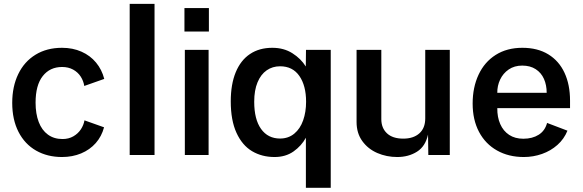

<svg xmlns="http://www.w3.org/2000/svg" viewBox="-20 -780 2934 966"><path d="M292 -539.5Q346 -539.5 390 -520Q434 -500.5 463.2 -465.2Q492.5 -430 504.5 -383L404 -347.5Q400 -373 386 -394.8Q372 -416.5 348 -429.8Q324 -443 292.5 -443Q231 -443 195 -397.2Q159 -351.5 159 -263.5Q159 -207.5 174.8 -166.2Q190.5 -125 221 -102.8Q251.5 -80.5 294.5 -80.5Q325.5 -80.5 349.2 -94.2Q373 -108 387 -129.5Q401 -151 405 -174.5L503.5 -139.5Q491.5 -94 461.8 -60.2Q432 -26.5 388.2 -8.2Q344.5 10 292 10Q218.5 10 161.8 -22.2Q105 -54.5 73.2 -116.2Q41.5 -178 41.5 -262.5Q41.5 -344.5 71.8 -407.2Q102 -470 158.8 -504.8Q215.5 -539.5 292 -539.5Z M632.5 -760.5H757.5V0H632.5Z M1029.5 0H910V-529H1029.5ZM908 -739.5H1031V-621.5H908Z M1519 165V-87Q1496.5 -46 1456.8 -18Q1417 10 1361.5 10Q1297.5 10 1248 -19.5Q1198.5 -49 1169.8 -111.8Q1141 -174.5 1141 -270Q1141 -356 1166 -416.5Q1191 -477 1237.8 -508.2Q1284.5 -539.5 1350 -539.5Q1408 -539.5 1451 -512.2Q1494 -485 1518.5 -445.5L1519.5 -529H1644V165ZM1389 -83Q1431 -83 1460.8 -107.8Q1490.5 -132.5 1505.2 -174.5Q1520 -216.5 1520 -268Q1520 -349 1486.2 -397.8Q1452.5 -446.5 1389 -446.5Q1351 -446.5 1321.8 -426.2Q1292.5 -406 1275.8 -366Q1259 -326 1259 -268Q1259 -179.5 1293.5 -131.2Q1328 -83 1389 -83Z M1774 -166V-529H1898.5V-180.5Q1898.5 -136 1927 -109.2Q1955.5 -82.5 2009 -82.5Q2060 -82.5 2089.8 -109Q2119.5 -135.5 2119.5 -184.5V-529H2243V0H2135L2133.5 -103Q2120.5 -43.5 2078 -16.8Q2035.5 10 1978.5 10Q1925 10 1878.2 -10.2Q1831.5 -30.5 1802.8 -70.2Q1774 -110 1774 -166Z M2608 -539.5Q2685 -539.5 2738.8 -506.5Q2792.5 -473.5 2820.2 -413.8Q2848 -354 2848 -273.5V-236H2482Q2481.5 -190.5 2496.8 -155.8Q2512 -121 2541.5 -101.5Q2571 -82 2613 -82Q2658.5 -82 2690.2 -102Q2722 -122 2732.5 -161.5L2835 -122.5Q2818 -80.5 2784.5 -50.8Q2751 -21 2707 -5.5Q2663 10 2615.5 10Q2539 10 2480.8 -22.8Q2422.5 -55.5 2390.2 -116.2Q2358 -177 2358 -259Q2358 -340.5 2387.8 -404.2Q2417.5 -468 2474 -503.8Q2530.5 -539.5 2608 -539.5ZM2730.5 -313Q2730.5 -352 2716.8 -383Q2703 -414 2675.2 -432Q2647.5 -450 2607.5 -450Q2568 -450 2539.5 -430.5Q2511 -411 2496.2 -379.5Q2481.5 -348 2482 -313Z"/></svg>

Font: 1883 Sans SemiBold
Style: Regular
Weight: 600
Designer: 1883 Sans project is a fork of Public Sans.
Version: Version 1.009